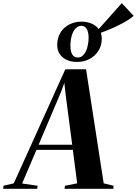

<svg xmlns="http://www.w3.org/2000/svg" viewBox="-100 -1178 854 1198"><path d="M-80 0 -78.5 -19 -14 -34 307.5 -745.5 437 -746 547 -34 609 -19 607 0H302.5L305.5 -19L381.5 -34L354.5 -243H127.5L38 -33L134.5 -19L132 0ZM141 -275H350.5L311 -576L301.5 -661L279.5 -601ZM381.5 -791.5Q325.5 -791.5 291.2 -820.2Q257 -849 257 -898Q257 -931 268.8 -957.8Q280.5 -984.5 301.2 -1003.5Q322 -1022.5 349.8 -1032.8Q377.5 -1043 409 -1043Q444.5 -1043 473.2 -1030Q502 -1017 518.5 -993.2Q535 -969.5 535 -936.5Q535 -894 514.5 -861.5Q494 -829 459.2 -810.2Q424.5 -791.5 381.5 -791.5ZM385.5 -819Q408 -819 423.2 -838.2Q438.5 -857.5 445.8 -886Q453 -914.5 453 -942Q453 -978 441 -997.5Q429 -1017 407.5 -1017Q388.5 -1017 372.8 -1001.5Q357 -986 348.2 -957.5Q339.5 -929 339.5 -890.5Q339.5 -856.5 351.2 -837.8Q363 -819 385.5 -819ZM520 -970 505.5 -985 660 -1158.5 734 -1079Q706 -1055.5 669.8 -1035.8Q633.5 -1016 595 -999.5Q556.5 -983 520 -970Z"/></svg>

Font: Merriweather 144pt
Style: Bold Italic
Weight: 700
Italic angle: -7.8°
Version: Version 2.101